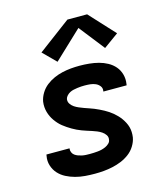

<svg xmlns="http://www.w3.org/2000/svg" viewBox="-114 -853 828 950"><g transform="rotate(-15 300.0 -378.0)"><path d="M255 8Q230 8 204.5 6Q179 4 155 -2.5Q131 -9 109.5 -20Q88 -31 72 -48.5Q56 -66 48.5 -90Q41 -114 46 -139Q46 -141 46.5 -142.5Q47 -144 47 -146H166Q166 -145 165.5 -145Q165 -145 165 -144Q164 -134 168 -125Q172 -116 179.5 -110.5Q187 -105 196.5 -101.5Q206 -98 215.5 -96Q225 -94 235 -93.5Q245 -93 255 -93Q266 -93 276 -93.5Q286 -94 296.5 -95Q307 -96 317 -98.5Q327 -101 337 -105.5Q347 -110 355.5 -118Q364 -126 365 -136Q368 -150 360.5 -161Q353 -172 342.5 -179Q332 -186 320 -191Q308 -196 295.5 -200Q283 -204 270.5 -208Q258 -212 246 -216.5Q234 -221 222.5 -226.5Q211 -232 200 -238.5Q189 -245 178.5 -252Q168 -259 158 -267Q148 -275 139.5 -284.5Q131 -294 124 -304Q117 -314 111.5 -325.5Q106 -337 102.5 -349.5Q99 -362 98 -375.5Q97 -389 99 -403Q103 -425 115.5 -445.5Q128 -466 146.5 -480.5Q165 -495 186.5 -504.5Q208 -514 230 -519Q252 -524 274 -526Q296 -528 318 -528Q343 -528 368 -525.5Q393 -523 416 -517Q439 -511 460 -499.5Q481 -488 496 -470.5Q511 -453 517.5 -429.5Q524 -406 520 -381Q520 -379 519.5 -377.5Q519 -376 519 -374H400Q400 -375 400 -375.5Q400 -376 400 -376Q403 -391 394.5 -402Q386 -413 373.5 -418.5Q361 -424 347 -425.5Q333 -427 318 -427Q309 -427 299.5 -426.5Q290 -426 280 -424.5Q270 -423 260.5 -421Q251 -419 242 -414.5Q233 -410 225.5 -402Q218 -394 216 -385Q214 -371 221.5 -360Q229 -349 239.5 -342Q250 -335 262 -330Q274 -325 286 -320.5Q298 -316 310.5 -312Q323 -308 335 -303Q347 -298 358.5 -292.5Q370 -287 381 -281Q392 -275 402.5 -268Q413 -261 422.5 -253Q432 -245 441 -235.5Q450 -226 457 -216Q464 -206 470 -194.5Q476 -183 479.5 -170.5Q483 -158 483.5 -144.5Q484 -131 482 -117Q478 -95 465 -74Q452 -53 432.5 -38.5Q413 -24 391 -15Q369 -6 346 -1Q323 4 300.5 6Q278 8 255 8ZM219 -575 154 -640 320 -764H421L540 -635L464 -580L362 -710Z"/></g></svg>

Font: Iosevka SS04 Extended Oblique
Style: Bold
Weight: 700
Width: 7
Italic angle: -9°
Monospace: yes
Designer: Belleve Invis
Foundry: Belleve Invis
Version: Version 19.0.0; ttfautohint (v1.8.4)